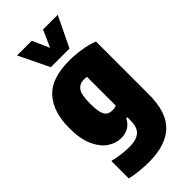

<svg xmlns="http://www.w3.org/2000/svg" viewBox="-314 -879 1181 1181"><g transform="rotate(-45 276.0 -289.0)"><path d="M219 230Q184 230 141.2 226Q98.5 222 60 213V61Q130.5 79 201 79Q260.5 79 290.2 54Q320 29 320 -33V-60H311Q278.5 5 202 5Q157 5 115.2 -23.2Q73.5 -51.5 46.8 -111Q20 -170.5 20 -265Q20 -405.5 89 -482.2Q158 -559 313 -559Q362.5 -559 415.8 -550.8Q469 -542.5 513 -526V-68Q513 90 439.2 160Q365.5 230 219 230ZM288 -154Q306.5 -154 320 -160V-411Q314 -412 307.5 -412.5Q301 -413 295 -413Q258.5 -413 237.8 -386.5Q217 -360 217 -282Q217 -230 224.5 -202.2Q232 -174.5 247.8 -164.2Q263.5 -154 288 -154ZM205 -610 109 -808H237L286 -697L335 -808H463L367 -610Z"/></g></svg>

Font: Encode Sans Condensed Black
Style: Regular
Weight: 900
Width: 3
Designer: Multiple Designers
Foundry: Impallari Type
Version: Version 3.000; ttfautohint (v1.8.3) -l 8 -r 50 -G 200 -x 14 